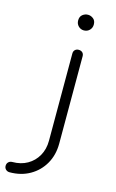

<svg xmlns="http://www.w3.org/2000/svg" viewBox="-236 -811 666 1101"><g transform="rotate(15 97.0 -260.5)"><path d="M-59 234Q-72 234 -81 225.5Q-90 217 -90 204Q-90 190 -81 181.5Q-72 173 -59 173Q-8 173 30.5 151Q69 129 91 90Q113 51 113 1V-517Q113 -531 121.5 -539Q130 -547 143 -547Q157 -547 165.5 -539Q174 -531 174 -517V1Q174 69 144 121.5Q114 174 61.5 204Q9 234 -59 234ZM142 -662Q123 -662 109.5 -675.5Q96 -689 96 -709Q96 -732 110.5 -743.5Q125 -755 143 -755Q160 -755 174.5 -743.5Q189 -732 189 -709Q189 -689 175.5 -675.5Q162 -662 142 -662Z"/></g></svg>

Font: ComfortaaLight
Style: Regular
Weight: 300
Designer: Johan Aakerlund
Foundry: Johan Aakerlund
Version: Version 3.104; ttfautohint (v1.8.1.43-b0c9)